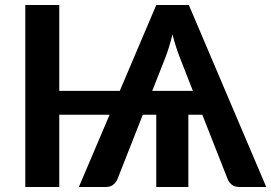

<svg xmlns="http://www.w3.org/2000/svg" viewBox="-20 -743 1078 763"><path d="M415.5 -287H215.5V0H80.5V-723H215.5V-382H456L601 -723H730.5L1038 0H930Q912.5 0 901.5 -8.8Q890.5 -17.5 885 -30.5L784 -287H728.5V0H601V-287H547.5L446.5 -30.5Q442 -19 430.5 -9.5Q419 0 402 0H293.5ZM585 -382H746.5L695 -513.5Q688 -531 680.2 -554.8Q672.5 -578.5 665.5 -606.5Q658.5 -578.5 651 -554.2Q643.5 -530 636.5 -512.5Z"/></svg>

Font: Lato
Style: Bold
Weight: 700
Designer: Lukasz Dziedzic
Foundry: tyPoland Lukasz Dziedzic
Version: Version 2.007; 2014-02-27